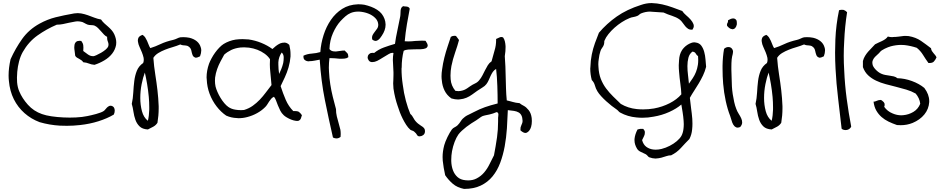

<svg xmlns="http://www.w3.org/2000/svg" viewBox="-20 -763 6050 1233"><path d="M713.9 -543Q726.6 -514.6 726.6 -490.2Q726.6 -482.4 725.6 -474.6Q719.7 -443.4 700.2 -418.5Q680.7 -393.6 650.4 -375.5Q620.1 -357.4 586.9 -346.7Q565.4 -348.6 550.8 -355Q536.1 -361.3 514.6 -363.3Q509.8 -371.1 502.9 -376Q496.1 -380.9 488.8 -384.8Q481.4 -388.7 474.1 -393.1Q466.8 -397.5 462.9 -405.3Q460.9 -419.9 459 -437.5Q457 -448.2 457 -459Q457 -464.8 458 -470.7Q459 -485.4 468.8 -494.1Q476.6 -501 491.2 -501Q496.1 -501 502 -500Q512.7 -486.3 514.6 -472.7Q515.6 -465.8 515.6 -457Q515.6 -447.3 514.6 -435.5Q528.3 -424.8 544.9 -413.1Q560.5 -402.3 577.1 -402.3H580.1Q585 -402.3 599.1 -408.7Q613.3 -415 629.4 -424.3Q645.5 -433.6 658.7 -444.8Q671.9 -456.1 674.8 -464.8Q676.8 -470.7 676.8 -477.5Q676.8 -486.3 672.9 -495.1Q668 -505.9 668 -518.6V-526.4Q657.2 -531.2 647.9 -541Q638.7 -550.8 628.9 -562Q619.1 -573.2 609.4 -583Q599.6 -592.8 586.9 -598.6Q579.1 -601.6 567.4 -601.6Q554.7 -601.6 543.9 -604.5Q531.2 -609.4 520 -616.2Q508.8 -623 498 -624Q488.3 -626 478.5 -626Q468.8 -626 460 -624Q440.4 -621.1 421.9 -616.7Q403.3 -612.3 384.3 -608.4Q365.2 -604.5 344.7 -604.5Q278.3 -576.2 220.7 -535.2Q163.1 -494.1 126 -428.7Q111.3 -402.3 102.5 -369.1Q93.8 -335.9 90.8 -301.8Q88.9 -282.2 88.9 -264.6Q88.9 -249 89.8 -234.4Q92.8 -201.2 103.5 -176.8Q122.1 -131.8 159.2 -90.3Q196.3 -48.8 250 -30.3Q274.4 -21.5 310.5 -16.1Q346.7 -10.7 387.7 -8.8Q407.2 -7.8 427.7 -7.8Q448.2 -7.8 467.8 -8.8Q507.8 -10.7 541 -17.6Q552.7 -20.5 567.4 -23.4Q582 -26.4 596.7 -30.8Q611.3 -35.2 624 -39.6Q636.7 -43.9 645.5 -49.8Q651.4 -53.7 656.2 -60.1Q661.1 -66.4 667 -72.3Q672.9 -78.1 680.7 -82Q684.6 -84 690.4 -84Q693.4 -84 697.3 -83Q712.9 -78.1 715.8 -61.5Q716.8 -56.6 716.8 -52.7Q716.8 -40 710.9 -27.3Q668 -2 612.3 15.6Q556.6 33.2 494.1 40Q452.1 44.9 410.2 44.9Q387.7 44.9 364.3 43.9Q297.9 40 234.4 21.5Q179.7 1 137.2 -36.6Q94.7 -74.2 68.8 -126Q43 -177.7 37.1 -243.2Q35.2 -259.8 35.2 -278.3Q35.2 -327.1 47.9 -382.8Q79.1 -452.1 122.1 -512.7Q165 -573.2 234.4 -611.3Q284.2 -638.7 336.4 -651.9Q388.7 -665 456.1 -676.8Q467.8 -678.7 479.5 -678.7Q490.2 -678.7 501 -676.8Q522.5 -672.9 543.5 -665.5Q564.5 -658.2 585.4 -649.9Q606.4 -641.6 628.9 -637.7Q638.7 -623 650.9 -612.3Q663.1 -601.6 674.8 -591.3Q686.5 -581.1 696.8 -569.3Q707 -557.6 713.9 -543Z M1264.6 -401.4Q1248 -392.6 1237.3 -392.6Q1233.4 -392.6 1231.4 -394.5Q1220.7 -398.4 1216.3 -410.2Q1211.9 -421.9 1209 -437Q1206.1 -452.1 1195.3 -460.9Q1187.5 -467.8 1181.2 -469.2Q1174.8 -470.7 1168.9 -471.2Q1163.1 -471.7 1155.8 -472.2Q1148.4 -472.7 1137.7 -477.5Q1114.3 -467.8 1088.9 -460.4Q1063.5 -453.1 1040 -443.8Q1016.6 -434.6 996.6 -422.4Q976.6 -410.2 964.8 -391.6Q968.8 -336.9 977.1 -285.2Q985.4 -233.4 991.2 -183.1Q997.1 -132.8 999 -81.1V-66.4Q999 -21.5 991.2 25.4Q981.4 41 964.8 50.3Q948.2 59.6 929.7 68.4Q894.5 66.4 876.5 48.8Q858.4 31.2 849.6 6.3Q840.8 -18.6 836.9 -45.9Q833 -73.2 826.2 -95.7Q834 -130.9 835.9 -168.9Q837.9 -207 842.3 -242.7Q846.7 -278.3 858.9 -308.6Q871.1 -338.9 899.4 -358.4Q903.3 -368.2 903.3 -378.9Q903.3 -384.8 902.3 -391.6Q898.4 -409.2 891.1 -427.2Q883.8 -445.3 876 -461.9Q868.2 -478.5 866.2 -494.1Q865.2 -498 865.2 -502Q865.2 -512.7 869.1 -520.5Q875 -532.2 895.5 -539.1Q906.2 -532.2 912.6 -522.5Q918.9 -512.7 924.3 -501Q929.7 -489.3 934.1 -477.1Q938.5 -464.8 945.3 -454.1Q977.5 -463.9 1011.2 -480Q1044.9 -496.1 1091.8 -506.8Q1104.5 -509.8 1116.2 -515.6Q1127.9 -521.5 1137.7 -523.4Q1147.5 -524.4 1156.2 -524.4Q1176.8 -524.4 1196.3 -520.5Q1224.6 -513.7 1243.7 -498Q1262.7 -482.4 1269.5 -458Q1272.5 -449.2 1272.5 -439.5Q1272.5 -421.9 1264.6 -401.4ZM929.7 12.7Q937.5 -19.5 938.5 -59.6V-75.2Q938.5 -107.4 935.5 -140.6Q931.6 -182.6 924.8 -223.1Q918 -263.7 910.2 -296.9Q898.4 -266.6 889.6 -222.7Q880.9 -178.7 880.9 -133.8Q880.9 -88.9 891.6 -48.8Q902.3 -8.8 929.7 12.7Z M1918.9 -23.4Q1916 -11.7 1912.1 -2Q1908.2 7.8 1899.4 11.7Q1894.5 13.7 1887.7 13.7Q1882.8 13.7 1877.9 12.7Q1864.3 10.7 1849.6 4.9Q1835 -1 1821.8 -8.8Q1808.6 -16.6 1801.8 -23.4Q1788.1 -36.1 1779.8 -52.7Q1771.5 -69.3 1764.6 -86.4Q1757.8 -103.5 1752.4 -118.2Q1747.1 -132.8 1739.3 -141.6Q1728.5 -136.7 1721.7 -128.9Q1714.8 -121.1 1708.5 -111.3Q1702.1 -101.6 1695.8 -91.3Q1689.5 -81.1 1680.7 -73.2Q1660.2 -52.7 1631.3 -36.6Q1602.5 -20.5 1569.3 -11.7Q1541 -3.9 1510.7 -3.9Q1505.9 -3.9 1501 -4.9Q1465.8 -5.9 1432.6 -20.5Q1398.4 -43.9 1370.6 -80.1Q1342.8 -116.2 1326.2 -160.2Q1309.6 -204.1 1307.6 -253.9Q1306.6 -259.8 1306.6 -265.6Q1306.6 -308.6 1322.3 -353.5Q1328.1 -369.1 1338.4 -388.2Q1348.6 -407.2 1361.3 -424.8Q1374 -442.4 1388.2 -457Q1402.3 -471.7 1416 -480.5Q1451.2 -502 1493.2 -508.8Q1515.6 -511.7 1538.1 -511.7Q1556.6 -511.7 1576.2 -509.8Q1618.2 -503.9 1657.7 -487.8Q1697.3 -471.7 1729.5 -448.2Q1738.3 -457 1751.5 -467.3Q1764.6 -477.5 1779.3 -484.4Q1792 -489.3 1804.7 -489.3H1809.6Q1824.2 -488.3 1837.9 -474.6Q1845.7 -444.3 1845.7 -415V-400.4Q1842.8 -364.3 1833 -330.6Q1823.2 -296.9 1809.1 -266.6Q1794.9 -236.3 1782.2 -210Q1796.9 -164.1 1814.9 -122.1Q1833 -80.1 1863.3 -49.8H1874Q1889.6 -49.8 1897.5 -45.9Q1908.2 -39.1 1918.9 -23.4ZM1789.1 -425.8Q1769.5 -397.5 1767.6 -363.3V-347.7Q1767.6 -320.3 1772.5 -288.1Q1778.3 -299.8 1786.1 -318.8Q1793.9 -337.9 1798.8 -358.4Q1801.8 -375 1801.8 -390.6V-397.5Q1800.8 -415 1789.1 -425.8ZM1723.6 -216.8Q1719.7 -256.8 1715.8 -300.8Q1712.9 -326.2 1712.9 -350.6Q1712.9 -367.2 1713.9 -382.8Q1701.2 -402.3 1679.7 -418Q1658.2 -433.6 1632.8 -443.4Q1607.4 -453.1 1579.1 -457Q1562.5 -459 1547.9 -459Q1536.1 -459 1524.4 -458Q1490.2 -454.1 1464.8 -441.9Q1439.5 -429.7 1419.9 -412.1Q1409.2 -392.6 1396.5 -369.1Q1383.8 -345.7 1374.5 -319.3Q1365.2 -293 1361.3 -264.6Q1360.4 -253.9 1360.4 -244.1Q1360.4 -225.6 1364.3 -207Q1368.2 -191.4 1376.5 -172.4Q1384.8 -153.3 1396 -134.8Q1407.2 -116.2 1420.4 -100.6Q1433.6 -85 1446.3 -76.2Q1465.8 -62.5 1492.2 -58.6Q1508.8 -55.7 1527.3 -55.7Q1537.1 -55.7 1546.9 -56.6Q1579.1 -66.4 1603.5 -84Q1627.9 -101.6 1648.4 -123Q1668.9 -144.5 1687 -168.9Q1705.1 -193.4 1723.6 -216.8Z M2431.6 -533.2Q2426.8 -525.4 2420.4 -517.6Q2414.1 -509.8 2406.2 -504.9Q2398.4 -500 2390.6 -500Q2389.6 -500 2388.7 -501Q2379.9 -501 2370.1 -509.8Q2369.1 -515.6 2369.1 -520.5Q2369.1 -530.3 2373 -538.1Q2378.9 -548.8 2386.7 -558.6Q2394.5 -568.4 2401.9 -579.1Q2409.2 -589.8 2409.2 -604.5Q2408.2 -628.9 2389.6 -647.5Q2371.1 -666 2344.2 -676.3Q2317.4 -686.5 2287.1 -688.5H2279.3Q2253.9 -688.5 2232.4 -679.7Q2213.9 -671.9 2198.2 -658.2Q2182.6 -644.5 2167 -627.9Q2138.7 -596.7 2118.2 -550.3Q2097.7 -503.9 2095.7 -448.2Q2103.5 -437.5 2115.2 -434.6Q2123 -432.6 2132.8 -432.6H2138.7Q2151.4 -433.6 2165 -436Q2178.7 -438.5 2193.4 -438.5Q2202.1 -430.7 2210 -421.9Q2216.8 -414.1 2216.8 -399.4V-395.5Q2206.1 -387.7 2192.4 -386.7Q2183.6 -385.7 2173.8 -385.7H2162.1Q2145.5 -386.7 2128.9 -388.7Q2117.2 -389.6 2106.4 -389.6H2095.7Q2091.8 -358.4 2091.8 -328.1Q2091.8 -315.4 2092.8 -303.7Q2094.7 -261.7 2101.1 -221.2Q2107.4 -180.7 2117.2 -141.1Q2127 -101.6 2137.7 -62.5Q2137.7 -37.1 2143.1 -15.1Q2148.4 6.8 2154.8 28.3Q2161.1 49.8 2166 70.3Q2168 83 2168 97.7Q2168 106.4 2167 116.2Q2154.3 126 2140.6 126Q2129.9 126 2118.2 120.1Q2090.8 1 2066.4 -120.6Q2042 -242.2 2033.2 -379.9Q2021.5 -377.9 2002.4 -374Q1983.4 -370.1 1966.8 -370.1Q1964.8 -369.1 1963.9 -369.1Q1948.2 -369.1 1938.5 -377Q1928.7 -382.8 1928.7 -399.4V-405.3Q1953.1 -417 1982.4 -418.9Q2011.7 -420.9 2037.1 -428.7Q2041 -484.4 2058.1 -538.1Q2075.2 -591.8 2105 -635.3Q2134.8 -678.7 2177.7 -706.1Q2220.7 -733.4 2278.3 -735.4H2285.2Q2301.8 -735.4 2320.3 -732.4Q2341.8 -727.5 2362.8 -719.7Q2383.8 -711.9 2401.9 -700.2Q2419.9 -688.5 2431.6 -673.8Q2455.1 -642.6 2456.1 -606.4V-603.5Q2456.1 -569.3 2431.6 -533.2Z M2712.9 -501Q2726.6 -481.4 2726.6 -470.7V-468.8Q2724.6 -457 2712.4 -452.1Q2700.2 -447.3 2681.2 -446.8Q2662.1 -446.3 2641.6 -446.3Q2620.1 -446.3 2601.6 -444.8Q2583 -443.4 2572.3 -436.5Q2559.6 -385.7 2559.6 -330.1Q2558.6 -326.2 2558.6 -322.3Q2558.6 -270.5 2566.4 -219.7Q2573.2 -165 2586.4 -116.2Q2599.6 -67.4 2615.2 -31.2Q2627 -21.5 2636.2 -3.4Q2645.5 14.6 2664.1 30.3Q2671.9 37.1 2680.2 42Q2688.5 46.9 2695.3 52.2Q2702.1 57.6 2706.1 64.5Q2709 70.3 2709 78.1V83Q2708 97.7 2696.3 105.5Q2686.5 112.3 2675.8 112.3H2669.9Q2661.1 110.4 2657.2 102.1Q2653.3 93.8 2640.6 83Q2635.7 78.1 2627.4 75.7Q2619.1 73.2 2615.2 70.3Q2600.6 57.6 2588.4 38.6Q2576.2 19.5 2565.9 -1Q2555.7 -21.5 2547.4 -43Q2539.1 -64.5 2533.2 -84Q2525.4 -106.4 2518.6 -133.8Q2511.7 -161.1 2506.8 -194.3Q2504.9 -210.9 2504.9 -227.5Q2504.9 -238.3 2505.9 -248Q2506.8 -264.6 2506.8 -282.2V-298.8Q2505.9 -326.2 2503.9 -358.4Q2502.9 -367.2 2502.9 -377Q2502.9 -399.4 2506.8 -422.9Q2503.9 -423.8 2500 -423.8Q2489.3 -423.8 2476.6 -416Q2459 -406.2 2439.9 -394Q2420.9 -381.8 2402.3 -372.1Q2385.7 -364.3 2372.1 -364.3H2366.2Q2352.5 -366.2 2346.7 -377Q2340.8 -385.7 2340.8 -394.5Q2340.8 -396.5 2341.8 -399.4Q2342.8 -410.2 2353.5 -418Q2360.4 -423.8 2373 -423.8Q2377.9 -423.8 2382.8 -422.9Q2410.2 -445.3 2444.8 -458Q2479.5 -470.7 2516.6 -481.4Q2521.5 -520.5 2531.7 -566.4Q2542 -612.3 2549.8 -655.3Q2551.8 -666 2551.8 -676.8Q2551.8 -686.5 2552.7 -695.8Q2553.7 -705.1 2557.1 -711.9Q2560.5 -718.8 2569.3 -723.6Q2574.2 -721.7 2581.1 -721.7Q2586.9 -721.7 2592.8 -720.7Q2598.6 -719.7 2603.5 -716.8Q2608.4 -713.9 2611.3 -707Q2602.5 -663.1 2593.3 -607.9Q2584 -552.7 2579.1 -498Q2590.8 -497.1 2602.5 -497.1Q2623 -497.1 2646.5 -500Q2668.9 -502 2689.5 -502Q2701.2 -502 2712.9 -501Z M3375 -55.7Q3390.6 -36.1 3394.5 -4.9Q3395.5 5.9 3395.5 14.6Q3395.5 35.2 3390.6 51.8Q3382.8 77.1 3366.2 86.9Q3360.4 90.8 3354.5 90.8Q3340.8 90.8 3322.3 74.2V66.4Q3322.3 59.6 3323.2 54.7Q3325.2 47.9 3328.1 41Q3331.1 34.2 3333.5 27.8Q3335.9 21.5 3335.9 12.7Q3335 -8.8 3328.6 -21.5Q3322.3 -34.2 3310.5 -41Q3298.8 -47.9 3281.2 -50.8Q3263.7 -53.7 3241.2 -55.7Q3239.3 1 3235.4 60.5Q3231.4 120.1 3221.2 176.3Q3210.9 232.4 3192.4 282.2Q3173.8 332 3143.1 369.6Q3112.3 407.2 3067.4 428.7Q3022.5 450.2 2960 450.2Q2916 441.4 2888.2 417.5Q2860.4 393.6 2838.9 362.3Q2828.1 314.5 2823.2 268.6Q2822.3 256.8 2822.3 245.1Q2822.3 209 2833 168.9Q2835 160.2 2840.8 146Q2846.7 131.8 2853.5 117.2Q2860.4 102.5 2868.2 89.4Q2876 76.2 2881.8 68.4Q2888.7 59.6 2898.9 54.7Q2909.2 49.8 2918 42Q2930.7 29.3 2939.9 14.2Q2949.2 -1 2966.8 -13.7Q2977.5 -21.5 2993.2 -28.3Q3008.8 -35.2 3022.5 -43Q3059.6 -62.5 3094.2 -74.7Q3128.9 -86.9 3175.8 -98.6Q3175.8 -125 3175.3 -153.8Q3174.8 -182.6 3173.8 -211.4Q3172.9 -240.2 3170.9 -268.1Q3168.9 -295.9 3166 -320.3Q3152.3 -312.5 3144.5 -300.8Q3136.7 -289.1 3130.4 -275.4Q3124 -261.7 3118.2 -248Q3112.3 -234.4 3103.5 -222.7Q3093.8 -210 3077.6 -200.7Q3061.5 -191.4 3044.9 -179.7Q3028.3 -168 3011.7 -155.8Q2995.1 -143.6 2975.6 -135.3Q2956.1 -127 2932.6 -125Q2927.7 -124 2921.9 -124Q2902.3 -124 2878.9 -130.9Q2849.6 -151.4 2835 -181.2Q2820.3 -210.9 2817.4 -246.1Q2815.4 -258.8 2815.4 -273.4Q2815.4 -294.9 2819.3 -318.4Q2824.2 -355.5 2833.5 -392.6Q2842.8 -429.7 2854.5 -464.4Q2866.2 -499 2875 -526.4Q2885.7 -533.2 2898.4 -533.2Q2903.3 -533.2 2908.2 -532.2Q2913.1 -525.4 2918 -519.5Q2922.9 -513.7 2927.7 -505.9Q2918 -468.8 2902.8 -425.8Q2887.7 -382.8 2878.9 -338.9Q2873 -307.6 2873 -277.3Q2873 -265.6 2874 -253.9Q2877 -212.9 2904.3 -179.7Q2915 -177.7 2923.8 -177.7Q2929.7 -177.7 2935.5 -178.7Q2949.2 -180.7 2960 -185.1Q2970.7 -189.5 2980 -195.8Q2989.3 -202.1 2999 -209Q3014.6 -219.7 3030.8 -227.1Q3046.9 -234.4 3057.6 -248Q3069.3 -261.7 3078.1 -278.8Q3086.9 -295.9 3095.2 -312.5Q3103.5 -329.1 3112.8 -344.2Q3122.1 -359.4 3136.7 -369.1Q3145.5 -404.3 3156.2 -439.5Q3166 -470.7 3166 -505.9V-512.7Q3176.8 -517.6 3187.5 -522.5Q3193.4 -525.4 3199.2 -525.4Q3205.1 -525.4 3210.9 -522.5Q3218.8 -511.7 3222.2 -497.6Q3225.6 -483.4 3226.6 -466.8V-459Q3226.6 -446.3 3225.6 -433.6Q3223.6 -417 3221.7 -402.3Q3224.6 -369.1 3225.6 -335.9Q3226.6 -302.7 3227.5 -267.6Q3228.5 -232.4 3229.5 -195.3Q3230.5 -158.2 3234.4 -118.2Q3247.1 -115.2 3256.3 -112.8Q3265.6 -110.4 3274.4 -107.9Q3283.2 -105.5 3293 -103.5Q3302.7 -101.6 3316.4 -100.6Q3323.2 -94.7 3330.1 -90.8Q3336.9 -86.9 3344.2 -83Q3351.6 -79.1 3358.9 -72.8Q3366.2 -66.4 3375 -55.7ZM3178.7 -6.8Q3178.7 -9.8 3179.7 -15.6Q3180.7 -21.5 3180.7 -27.3Q3180.7 -33.2 3178.2 -37.6Q3175.8 -42 3168.9 -43Q3157.2 -38.1 3146 -34.2Q3134.8 -30.3 3123 -27.8Q3111.3 -25.4 3099.1 -22.9Q3086.9 -20.5 3077.1 -16.6Q3069.3 -12.7 3059.1 -4.9Q3048.8 2.9 3038.1 9.8Q3023.4 18.6 3006.8 29.3Q2990.2 40 2975.1 51.8Q2960 63.5 2946.3 76.2Q2932.6 88.9 2923.8 100.6Q2910.2 120.1 2899.4 148.4Q2888.7 176.8 2882.8 208Q2877.9 235.4 2877.9 262.7V271.5Q2878.9 303.7 2888.7 330.1Q2898.4 356.4 2918 374Q2937.5 391.6 2969.7 394.5Q2978.5 395.5 2986.3 395.5Q3017.6 395.5 3041 382.8Q3069.3 368.2 3089.8 343.8Q3110.4 319.3 3124.5 289.6Q3138.7 259.8 3152.3 234.4Q3163.1 178.7 3171.9 118.2Q3178.7 69.3 3178.7 16.6Z M4514.6 -334Q4506.8 -303.7 4494.6 -278.3Q4482.4 -252.9 4468.3 -229Q4454.1 -205.1 4439 -182.1Q4423.8 -159.2 4410.2 -134.8Q4413.1 -103.5 4418 -68.8Q4422.9 -34.2 4425.8 0Q4426.8 16.6 4426.8 31.2Q4426.8 49.8 4424.8 68.4Q4421.9 101.6 4407.2 129.9Q4378.9 158.2 4353 187Q4327.1 215.8 4290 234.4Q4274.4 234.4 4259.3 239.7Q4244.1 245.1 4227.5 249.5Q4210.9 253.9 4192.4 254.9H4187.5Q4170.9 254.9 4149.4 247.1Q4144.5 245.1 4139.6 238.8Q4134.8 232.4 4127 227.5Q4111.3 219.7 4095.2 212.4Q4079.1 205.1 4071.3 192.4Q4054.7 165 4054.7 138.7V129.9Q4057.6 99.6 4074.2 68.4Q4083 66.4 4091.8 64.5H4110.4Q4119.1 73.2 4121.1 82V88.9Q4121.1 94.7 4120.1 99.6Q4117.2 109.4 4112.3 118.7Q4107.4 127.9 4103.5 136.7Q4111.3 166 4130.9 180.2Q4150.4 194.3 4175.8 197.3Q4182.6 198.2 4190.4 198.2Q4209 198.2 4228.5 193.4Q4255.9 186.5 4281.2 173.3Q4306.6 160.2 4326.2 143.6Q4345.7 127 4355.5 110.4Q4366.2 90.8 4369.1 65.4Q4371.1 49.8 4371.1 34.2Q4371.1 23.4 4370.1 12.7Q4368.2 -14.6 4363.8 -41.5Q4359.4 -68.4 4355.5 -91.8Q4325.2 -65.4 4277.8 -43.9Q4230.5 -22.5 4176.8 -13.7Q4141.6 -6.8 4105.5 -6.8Q4085.9 -6.8 4067.4 -8.8Q4010.7 -13.7 3962.9 -40Q3957 -43 3952.1 -48.8Q3947.3 -54.7 3940.4 -59.6Q3925.8 -69.3 3907.7 -83.5Q3889.6 -97.7 3872.6 -113.3Q3855.5 -128.9 3840.3 -145.5Q3825.2 -162.1 3816.4 -176.8Q3805.7 -194.3 3800.3 -214.4Q3794.9 -234.4 3780.3 -249Q3770.5 -286.1 3770.5 -322.3Q3770.5 -327.1 3771.5 -333Q3772.5 -374 3780.3 -412.6Q3788.1 -451.2 3800.8 -486.3Q3813.5 -521.5 3826.2 -552.7Q3876 -611.3 3940.4 -656.7Q4004.9 -702.1 4096.7 -731.4Q4130.9 -743.2 4163.1 -743.2H4166Q4199.2 -742.2 4232.4 -734.9Q4265.6 -727.5 4297.9 -715.8Q4330.1 -704.1 4361.3 -692.4Q4370.1 -678.7 4385.7 -665.5Q4401.4 -652.3 4414.6 -637.7Q4427.7 -623 4433.6 -607.4Q4435.5 -601.6 4435.5 -596.7Q4435.5 -585 4426.8 -572.3H4419.9Q4409.2 -572.3 4400.4 -577.1Q4389.6 -584 4380.9 -594.2Q4372.1 -604.5 4363.8 -616.7Q4355.5 -628.9 4345.7 -636.7Q4334 -645.5 4321.3 -651.4Q4308.6 -657.2 4295.4 -661.6Q4282.2 -666 4268.6 -670.9Q4254.9 -675.8 4241.2 -682.6Q4202.1 -684.6 4167 -687.5Q4161.1 -688.5 4154.3 -688.5Q4126 -688.5 4096.7 -676.8Q4089.8 -673.8 4084.5 -668.5Q4079.1 -663.1 4071.3 -660.2Q4058.6 -655.3 4045.9 -653.3Q4033.2 -651.4 4022.5 -646.5Q3998 -636.7 3973.1 -620.6Q3948.2 -604.5 3926.3 -585Q3904.3 -565.4 3887.2 -543.9Q3870.1 -522.5 3862.3 -502.9Q3860.4 -499 3860.4 -494.1V-488.3Q3860.4 -483.4 3858.4 -477.5Q3855.5 -466.8 3847.2 -456.1Q3838.9 -445.3 3835.9 -434.6Q3828.1 -411.1 3825.2 -383.8Q3822.3 -366.2 3822.3 -350.6Q3822.3 -341.8 3823.2 -334Q3825.2 -290 3838.4 -256.3Q3851.6 -222.7 3872.1 -195.3Q3892.6 -168 3917 -144Q3941.4 -120.1 3966.8 -95.7Q4012.7 -68.4 4069.3 -62.5Q4089.8 -60.5 4110.4 -60.5Q4145.5 -60.5 4179.7 -66.4Q4233.4 -76.2 4280.3 -100.1Q4327.1 -124 4355.5 -157.2Q4354.5 -187.5 4349.1 -225.6Q4343.8 -263.7 4340.8 -302.7Q4338.9 -323.2 4338.9 -343.8Q4338.9 -360.4 4340.8 -377Q4342.8 -413.1 4358.4 -438.5Q4363.3 -447.3 4372.6 -457Q4381.8 -466.8 4393.6 -474.6Q4405.3 -482.4 4418.9 -487.3Q4428.7 -491.2 4438.5 -491.2Q4442.4 -491.2 4446.3 -490.2Q4470.7 -487.3 4483.4 -470.2Q4496.1 -453.1 4502.4 -429.7Q4508.8 -406.2 4510.7 -380.4Q4512.7 -354.5 4514.6 -334ZM4462.9 -402.3Q4453.1 -409.2 4447.8 -419.4Q4442.4 -429.7 4426.8 -431.6Q4407.2 -417 4400.9 -392.1Q4394.5 -367.2 4394.5 -338.9Q4394.5 -309.6 4398.4 -279.8Q4402.3 -250 4404.3 -225.6Q4417 -243.2 4429.2 -261.7Q4441.4 -280.3 4449.7 -301.3Q4458 -322.3 4461.9 -347.7Q4463.9 -361.3 4463.9 -377Q4463.9 -389.6 4462.9 -402.3Z M4655.3 -632.8Q4674.8 -644.5 4687.5 -644.5H4692.4Q4705.1 -641.6 4710 -630.9Q4711.9 -624 4711.9 -615.2V-606.4Q4709 -591.8 4701.2 -583Q4693.4 -575.2 4682.6 -575.2Q4680.7 -575.2 4679.7 -576.2Q4666 -577.1 4649.4 -596.7Q4648.4 -600.6 4648.4 -603.5Q4648.4 -611.3 4652.3 -616.2Q4655.3 -621.1 4655.3 -628.9ZM4733.4 52.7Q4723.6 56.6 4715.8 56.6Q4710 56.6 4706.1 53.7Q4695.3 48.8 4688.5 36.6Q4681.6 24.4 4677.7 9.3Q4673.8 -5.9 4668.9 -18.6Q4652.3 -60.5 4640.6 -114.3Q4628.9 -168 4624 -225.6Q4620.1 -273.4 4620.1 -322.3V-341.8Q4621.1 -399.4 4629.9 -449.2Q4642.6 -460.9 4657.2 -460.9H4661.1Q4677.7 -459 4684.6 -443.4Q4687.5 -437.5 4687.5 -430.7Q4687.5 -423.8 4685.5 -416Q4680.7 -399.4 4678.7 -380.9Q4676.8 -359.4 4676.8 -333V-315.4Q4677.7 -278.3 4678.7 -253.9Q4678.7 -233.4 4680.2 -208.5Q4681.6 -183.6 4685.5 -158.2Q4689.5 -132.8 4694.8 -108.4Q4700.2 -84 4708 -64.5Q4713.9 -47.9 4723.6 -32.7Q4733.4 -17.6 4739.7 -3.9Q4746.1 9.8 4746.1 23.4Q4746.1 38.1 4733.4 52.7Z M5270.5 -401.4Q5253.9 -392.6 5243.2 -392.6Q5239.3 -392.6 5237.3 -394.5Q5226.6 -398.4 5222.2 -410.2Q5217.8 -421.9 5214.8 -437Q5211.9 -452.1 5201.2 -460.9Q5193.4 -467.8 5187 -469.2Q5180.7 -470.7 5174.8 -471.2Q5168.9 -471.7 5161.6 -472.2Q5154.3 -472.7 5143.6 -477.5Q5120.1 -467.8 5094.7 -460.4Q5069.3 -453.1 5045.9 -443.8Q5022.5 -434.6 5002.4 -422.4Q4982.4 -410.2 4970.7 -391.6Q4974.6 -336.9 4982.9 -285.2Q4991.2 -233.4 4997.1 -183.1Q5002.9 -132.8 5004.9 -81.1V-66.4Q5004.9 -21.5 4997.1 25.4Q4987.3 41 4970.7 50.3Q4954.1 59.6 4935.5 68.4Q4900.4 66.4 4882.3 48.8Q4864.3 31.2 4855.5 6.3Q4846.7 -18.6 4842.8 -45.9Q4838.9 -73.2 4832 -95.7Q4839.8 -130.9 4841.8 -168.9Q4843.8 -207 4848.1 -242.7Q4852.5 -278.3 4864.7 -308.6Q4877 -338.9 4905.3 -358.4Q4909.2 -368.2 4909.2 -378.9Q4909.2 -384.8 4908.2 -391.6Q4904.3 -409.2 4897 -427.2Q4889.6 -445.3 4881.8 -461.9Q4874 -478.5 4872.1 -494.1Q4871.1 -498 4871.1 -502Q4871.1 -512.7 4875 -520.5Q4880.9 -532.2 4901.4 -539.1Q4912.1 -532.2 4918.5 -522.5Q4924.8 -512.7 4930.2 -501Q4935.5 -489.3 4939.9 -477.1Q4944.3 -464.8 4951.2 -454.1Q4983.4 -463.9 5017.1 -480Q5050.8 -496.1 5097.7 -506.8Q5110.4 -509.8 5122.1 -515.6Q5133.8 -521.5 5143.6 -523.4Q5153.3 -524.4 5162.1 -524.4Q5182.6 -524.4 5202.1 -520.5Q5230.5 -513.7 5249.5 -498Q5268.6 -482.4 5275.4 -458Q5278.3 -449.2 5278.3 -439.5Q5278.3 -421.9 5270.5 -401.4ZM4935.5 12.7Q4943.4 -19.5 4944.3 -59.6V-75.2Q4944.3 -107.4 4941.4 -140.6Q4937.5 -182.6 4930.7 -223.1Q4923.8 -263.7 4916 -296.9Q4904.3 -266.6 4895.5 -222.7Q4886.7 -178.7 4886.7 -133.8Q4886.7 -88.9 4897.5 -48.8Q4908.2 -8.8 4935.5 12.7Z M5446.3 49.8Q5443.4 57.6 5436 63.5Q5428.7 69.3 5419.9 71.3Q5415 72.3 5409.2 72.3Q5405.3 72.3 5401.4 71.3Q5391.6 70.3 5384.8 63.5Q5374 -34.2 5362.3 -130.4Q5350.6 -226.6 5345.7 -321.3Q5342.8 -374 5342.8 -425.8Q5342.8 -467.8 5344.7 -509.8Q5348.6 -603.5 5368.2 -697.3Q5377.9 -700.2 5386.7 -700.2Q5392.6 -700.2 5398.4 -699.2Q5411.1 -694.3 5419.9 -684.6Q5405.3 -591.8 5401.4 -498Q5398.4 -451.2 5398.4 -404.3Q5398.4 -358.4 5401.4 -311.5Q5405.3 -218.8 5417.5 -127.9Q5429.7 -37.1 5446.3 49.8Z M5994.1 -394.5Q5987.3 -378.9 5977.5 -368.2Q5968.8 -358.4 5949.2 -358.4H5942.4Q5923.8 -383.8 5907.7 -410.2Q5891.6 -436.5 5867.2 -456.1Q5829.1 -468.8 5789.1 -473.6Q5778.3 -474.6 5766.6 -474.6Q5735.4 -474.6 5701.2 -465.8Q5683.6 -460.9 5661.6 -450.2Q5639.6 -439.5 5631.8 -429.7Q5626 -421.9 5616.7 -414.1Q5607.4 -406.2 5599.1 -397.5Q5590.8 -388.7 5585.9 -377.9Q5582 -370.1 5582 -360.4Q5582 -356.4 5583 -351.6Q5584 -342.8 5589.4 -334Q5594.7 -325.2 5603 -316.4Q5611.3 -307.6 5620.6 -300.8Q5629.9 -293.9 5638.7 -290Q5651.4 -284.2 5665 -281.7Q5678.7 -279.3 5692.4 -277.3Q5706.1 -275.4 5719.2 -272.5Q5732.4 -269.5 5743.2 -260.7Q5789.1 -259.8 5835.9 -242.7Q5882.8 -225.6 5916 -198.2Q5947.3 -156.2 5947.3 -114.3V-107.4Q5944.3 -62.5 5916 -27.8Q5887.7 6.8 5840.8 26.4Q5804.7 41 5764.6 41Q5752.9 41 5740.2 40Q5711.9 30.3 5686.5 18.1Q5661.1 5.9 5641.1 -11.7Q5621.1 -29.3 5607.4 -53.2Q5593.8 -77.1 5589.8 -110.4H5592.8Q5598.6 -110.4 5604.5 -113.3Q5612.3 -116.2 5620.1 -119.1Q5627 -121.1 5632.8 -121.1H5635.7Q5642.6 -120.1 5648.4 -113.3Q5656.2 -108.4 5660.2 -98.6Q5661.1 -93.8 5661.1 -89.8Q5661.1 -83 5658.2 -77.1Q5678.7 -47.9 5712.9 -34.2Q5740.2 -22.5 5768.6 -22.5Q5774.4 -22.5 5781.2 -23.4Q5815.4 -26.4 5845.7 -44.4Q5876 -62.5 5889.6 -96.7Q5887.7 -115.2 5879.9 -131.8Q5872.1 -148.4 5860.4 -162.1Q5833 -177.7 5800.3 -187.5Q5767.6 -197.3 5733.9 -205.6Q5700.2 -213.9 5667.5 -222.7Q5634.8 -231.4 5606 -245.1Q5577.1 -258.8 5555.2 -279.3Q5533.2 -299.8 5521.5 -332V-371.1Q5526.4 -389.6 5535.2 -403.8Q5543.9 -418 5554.7 -430.7Q5565.4 -443.4 5577.1 -454.6Q5588.9 -465.8 5599.6 -478.5Q5610.4 -484.4 5621.6 -489.3Q5632.8 -494.1 5644 -499.5Q5655.3 -504.9 5665 -511.7Q5674.8 -518.6 5681.6 -528.3Q5695.3 -524.4 5710.9 -524.4Q5712.9 -524.4 5714.8 -525.4Q5732.4 -525.4 5750.5 -527.8Q5768.6 -530.3 5785.2 -532.2H5798.8Q5807.6 -532.2 5815.4 -531.2Q5861.3 -523.4 5894.5 -500.5Q5927.7 -477.5 5959 -453.1Q5960 -442.4 5964.8 -435.1Q5969.7 -427.7 5975.1 -421.4Q5980.5 -415 5985.8 -408.7Q5991.2 -402.3 5994.1 -394.5Z"/></svg>

Font: Crafty Girls
Style: Regular
Weight: 400
Designer: Crystal Kluge
Foundry: Font Diner, Inc DBA Tart Workshop
Version: Version 1.001